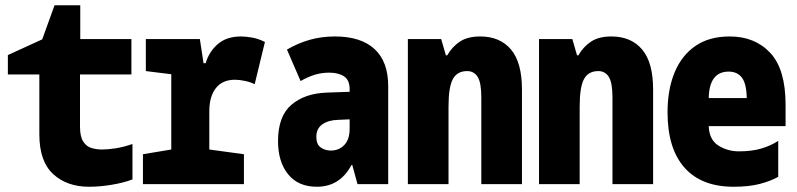

<svg xmlns="http://www.w3.org/2000/svg" viewBox="-20 -702 3040 732"><path d="M320 10Q235 10 182.5 -38.5Q130 -87 130 -190V-418H10V-492L141 -552L188 -682H286V-553H481V-418H285V-219Q285 -181 297.5 -162Q310 -143 329.5 -137.5Q349 -132 369 -132Q391 -132 420.5 -136.5Q450 -141 485 -153V-18Q451 -5 405.5 2.5Q360 10 320 10Z M525 0V-114L633 -132V-419L536 -431V-553H742L756 -461H764Q777 -505 810.5 -534Q844 -563 899 -563Q916 -563 940 -559Q964 -555 990 -542L951 -381Q935 -389 914 -393.5Q893 -398 876 -398Q828 -398 803 -366Q778 -334 778 -278V-132L910 -114V0Z M1188 10Q1117 10 1078.5 -37.5Q1040 -85 1040 -164Q1040 -259 1091 -302.5Q1142 -346 1226 -349L1313 -352V-362Q1313 -397 1291.5 -411Q1270 -425 1235 -425Q1205 -425 1178.5 -416.5Q1152 -408 1126 -393L1074 -513Q1115 -537 1160 -550Q1205 -563 1257 -563Q1356 -563 1408 -515Q1460 -467 1460 -374V0H1343L1323 -73H1320Q1276 10 1188 10ZM1241 -128Q1272 -128 1292.5 -149Q1313 -170 1313 -212V-247L1268 -245Q1232 -244 1209 -228Q1186 -212 1186 -180Q1186 -152 1202.5 -140Q1219 -128 1241 -128Z M1535 0V-553H1662L1680 -491H1685Q1704 -524 1733.5 -543.5Q1763 -563 1811 -563Q1886 -563 1928 -513.5Q1970 -464 1970 -360V0H1815V-331Q1815 -387 1801 -409Q1787 -431 1761 -431Q1723 -431 1706.5 -400.5Q1690 -370 1690 -296V0Z M2035 0V-553H2162L2180 -491H2185Q2204 -524 2233.5 -543.5Q2263 -563 2311 -563Q2386 -563 2428 -513.5Q2470 -464 2470 -360V0H2315V-331Q2315 -387 2301 -409Q2287 -431 2261 -431Q2223 -431 2206.5 -400.5Q2190 -370 2190 -296V0Z M2777 10Q2654 10 2589.5 -63Q2525 -136 2525 -274Q2525 -361 2552 -426Q2579 -491 2631.5 -527Q2684 -563 2762 -563Q2858 -563 2916.5 -500.5Q2975 -438 2975 -303V-221H2682Q2684 -169 2719 -147Q2754 -125 2797 -125Q2847 -125 2883.5 -136Q2920 -147 2947 -165V-28Q2919 -12 2877.5 -1Q2836 10 2777 10ZM2827 -328Q2826 -383 2808.5 -406Q2791 -429 2758 -429Q2684 -429 2682 -328Z"/></svg>

Font: Noto Sans Mono ExtraCondensed Black
Style: Regular
Weight: 900
Width: 2
Designer: Monotype Design Team
Foundry: Monotype Imaging Inc.
Version: Version 2.014